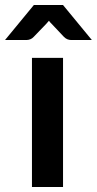

<svg xmlns="http://www.w3.org/2000/svg" viewBox="-62 -743 385 763"><path d="M188.5 -513V0H65V-513ZM303 -584H220.5Q213.5 -584 206.2 -586.8Q199 -589.5 192 -596.5L143 -648.5Q137.5 -653.5 132.5 -660.5Q127 -653.5 122 -648.5L72 -596.5Q66 -590 58.5 -587Q51 -584 43.5 -584H-42L72.5 -723H188.5Z"/></svg>

Font: LatoLatin
Style: Bold
Weight: 700
Designer: Lukasz Dziedzic with Adam Twardoch and Botio Nikoltchev
Foundry: tyPoland Lukasz Dziedzic
Version: Version 2.015; 2015-08-06; http://www.latofonts.com/